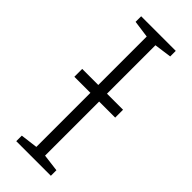

<svg xmlns="http://www.w3.org/2000/svg" viewBox="-236 -745 776 776"><g transform="rotate(45 152.0 -357.0)"><path d="M251 -713.9V-682.1L176.8 -671.9V-395H268.6V-350.1H176.8V-41L251 -31.7V0H53.2V-31.7L127 -41V-350.1H35.2V-395H127V-671.9L53.2 -682.1V-713.9Z"/></g></svg>

Font: Open Sans Light
Style: Regular
Weight: 300
Designer: Monotype Design Team
Foundry: Monotype Imaging Inc.
Version: Version 3.000; ttfautohint (v1.8.4)